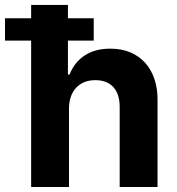

<svg xmlns="http://www.w3.org/2000/svg" viewBox="-64 -747 708 767"><path d="M-44 -584.9V-674H60.4V-727.3H207.4V-674H310.4V-584.9H207.4V-449.2H213.8Q232.6 -497.5 273.6 -525Q314.6 -552.6 376.8 -552.6Q422.9 -552.6 458.3 -537.1Q493.6 -521.7 517.6 -494.1Q541.5 -466.6 553.6 -429.2Q565.7 -391.7 565.3 -347.3V0H414.1V-320.3Q414.1 -371.1 388.8 -399Q363.6 -426.8 316.8 -426.8Q291.5 -426.8 272 -418.5Q252.5 -410.2 239.2 -395.4Q225.9 -380.7 218.9 -360.3Q212 -339.8 211.6 -315.3V0H60.4V-584.9Z"/></svg>

Font: Inter P
Style: Bold
Weight: 700
Designer: Rasmus Andersson
Foundry: rsms
Version: Version 3.018;git-588b23468